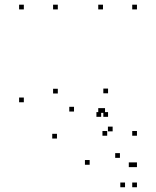

<svg xmlns="http://www.w3.org/2000/svg" viewBox="-20 -564 660 812"><path d="M424.2 -86.7V-106.7H404.2V-86.7ZM433.3 10V-10H413.3V10ZM559.2 10V-10H539.2V10ZM559.2 -524.2V-544.2H539.2V-524.2ZM415.5 -524.2V-544.2H395.5V-524.2ZM415.5 -86.7V-106.7H395.5V-86.7ZM80.8 -131.5V-151.5H60.8V-131.5ZM220.9 21.9V1.9H200.9V21.9ZM407.8 -69.9V-89.9H387.8V-69.9ZM437 -69.9V-89.9H417V-69.9ZM437 -169.4V-189.4H417V-169.4ZM293 -92.3V-112.3H273V-92.3ZM224.5 -168.6V-188.6H204.5V-168.6ZM224.5 -524.2V-544.2H204.5V-524.2ZM80.8 -524.2V-544.2H60.8V-524.2ZM359.2 132.8V112.8H339.2V132.8ZM508.8 227.9V207.9H488.8V227.9ZM559.2 227.9V207.9H539.2V227.9ZM559.2 142.8V122.8H539.2V142.8ZM544.7 142.8V122.8H524.7V142.8ZM487.2 103.6V83.6H467.2V103.6ZM559.2 10V-10H539.2V10ZM456.4 -8.5V-28.5H436.4V-8.5Z"/></svg>

Font: Monaspace Neon Dots Var
Style: Regular
Weight: 400
Designer: Riley Cran and the Lettermatic Team
Version: Version 1.100 (Monaspace Neon Dots)